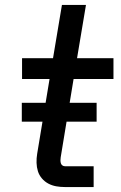

<svg xmlns="http://www.w3.org/2000/svg" viewBox="-20 -755 490 775"><path d="M242 0Q224 0 207 -3Q190 -6 175 -14Q160 -22 149 -35Q138 -48 133 -64Q128 -80 127.5 -98Q127 -116 130 -134L180 -436H69V-520H194L230 -735H327L291 -520H438V-436H277L225 -120Q224 -114 224 -108Q224 -102 225.5 -96.5Q227 -91 231.5 -87.5Q236 -84 242 -84H358V0ZM68 -264V-340H370V-264Z"/></svg>

Font: Iosevka Etoile Medium Oblique
Style: Regular
Weight: 500
Italic angle: -9°
Designer: Belleve Invis
Foundry: Belleve Invis
Version: Version 15.5.2; ttfautohint (v1.8.4)